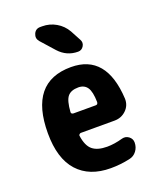

<svg xmlns="http://www.w3.org/2000/svg" viewBox="-144 -858 788 954"><g transform="rotate(-20 250.0 -380.5)"><path d="M311.5 -309.6Q322.3 -309.6 323.2 -322.3Q322.3 -377.9 306.6 -400.4Q291 -422.9 259.8 -422.9Q220.7 -422.9 203.1 -401.4Q185.5 -379.9 181.6 -320.3Q181.6 -310.5 193.4 -309.6ZM259.8 -530.3Q446.3 -530.3 459 -291Q460 -254.9 434.6 -230.5Q409.2 -206.1 373 -206.1H194.3Q190.4 -206.1 186.5 -202.1Q182.6 -198.2 183.6 -194.3Q191.4 -139.6 217.8 -118.2Q244.1 -96.7 294.9 -96.7Q333 -96.7 377.9 -109.4Q397.5 -114.3 413.6 -102.1Q429.7 -89.8 429.7 -70.3Q429.7 -44.9 415 -25.4Q400.4 -5.9 376 -1Q326.2 9.8 275.4 9.8Q163.1 9.8 101.6 -58.1Q40 -126 40 -259.8Q40 -530.3 259.8 -530.3ZM195.3 -769.5Q234.4 -769.5 268.1 -750Q301.8 -730.5 321.3 -696.3L350.6 -641.6Q360.4 -624 350.1 -606.9Q339.8 -589.8 320.3 -589.8Q260.7 -589.8 219.7 -634.8L156.2 -706.1Q140.6 -724.6 150.4 -747.1Q160.2 -769.5 184.6 -769.5Z"/></g></svg>

Font: Rounded-X Mgen+ 1m bold
Style: Bold
Weight: 700
Designer: [Source Han Sans]
Ryoko NISHIZUKA  (kana & ideographs); Paul D. Hunt (Latin, Greek & Cyrillic); Wenlong ZHANG  (bopomofo
Version: Version 1.059.20150602